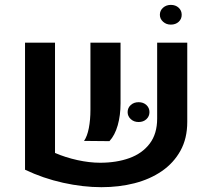

<svg xmlns="http://www.w3.org/2000/svg" viewBox="-20 -758 877 794"><path d="M207.5 -581.5V-125.5Q250.5 -106.9 300.3 -95.9Q350.1 -85 394 -85Q461.9 -85 515.1 -104.2Q568.4 -123.5 599.1 -164.1Q629.9 -204.6 629.9 -267.6V-581.5H754.4V-253.9Q754.4 -185.5 726.3 -134.8Q698.2 -84 649.2 -50.3Q600.1 -16.6 536.1 -0.2Q472.2 16.1 399.4 16.1Q323.2 16.1 240.7 -2.2Q158.2 -20.5 83.5 -56.2V-581.5ZM327.6 -175.3Q340.8 -194.3 347.4 -228.5Q354 -262.7 354 -304.2V-581.5H478.5V-330.1Q478.5 -280.8 466.8 -239.7Q455.1 -198.7 432.6 -174.3ZM553.2 -253.4Q533.7 -253.4 520.8 -265.4Q507.8 -277.3 507.8 -294.4Q507.8 -312 520.8 -323.7Q533.7 -335.4 553.2 -335.4Q572.8 -335.4 585.4 -323.7Q598.1 -312 598.1 -294.4Q598.1 -276.9 585.4 -265.1Q572.8 -253.4 553.2 -253.4ZM686.5 -656.2Q667.5 -656.2 654.3 -668.2Q641.1 -680.2 641.1 -696.8Q641.1 -714.4 654.3 -726.1Q667.5 -737.8 686.5 -737.8Q706.1 -737.8 718.8 -726.1Q731.4 -714.4 731.4 -696.8Q731.4 -679.2 718.8 -667.7Q706.1 -656.2 686.5 -656.2Z"/></svg>

Font: Heebo SemiBold
Style: Regular
Weight: 600
Designer: Oded Ezer
Foundry: Ezer Type House
Version: Version 3.100